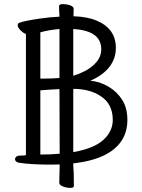

<svg xmlns="http://www.w3.org/2000/svg" viewBox="-20 -790 690 933"><path d="M106 -36V-625Q93 -629 79.5 -643Q66 -657 66 -666.5Q66 -676 73 -679Q99 -689 176 -700Q223 -707 269 -709Q267 -739 267 -761Q267 -770 285.5 -770Q304 -770 321 -764Q338 -758 338 -747L337 -711Q404 -709 449 -690Q543 -651 543 -557Q543 -481 476 -430Q447 -409 419 -398Q467 -393 508 -368.5Q549 -344 574 -304.5Q599 -265 599 -207.5Q599 -150 572 -108Q513 -16 336 4V14Q339 41 339 114Q339 123 321 123Q303 123 285.5 116Q268 109 268 98L270 15V9Q249 10 227 10Q134 10 73 1Q53 -3 53 -17Q53 -23 59 -28.5Q65 -34 81.5 -34Q98 -34 106 -36ZM336 -51Q449 -70 495 -123Q528 -161 528 -207Q528 -287 466 -325Q417 -356 346 -358H336ZM336 -422Q363 -430 387 -442Q423 -459 447.5 -487Q472 -515 472 -551Q472 -641 336 -649V-647ZM269 -357Q223 -355 176 -351V-39Q227 -39 270 -43ZM269 -649Q220 -645 176 -633V-408H189Q235 -408 269 -411Z"/></svg>

Font: Moon Stars Kai T
Style: Regular
Weight: 400
Designer: GuiWonder
Version: Version 1.101